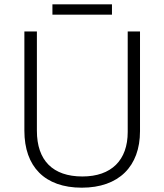

<svg xmlns="http://www.w3.org/2000/svg" viewBox="-20 -860 762 890"><path d="M499 -840H223V-792H499ZM629 -252V-714H572V-248C572 -118 497 -42 362 -42C225 -42 151 -116 151 -254V-714H93V-254C93 -88 187 10 359 10C531 10 629 -89 629 -252Z"/></svg>

Font: Noto Sans Ethiopic Light
Style: Regular
Weight: 300
Designer: Monotype Design Team
Foundry: Monotype Imaging Inc.
Version: Version 2.102